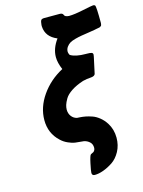

<svg xmlns="http://www.w3.org/2000/svg" viewBox="-138 -822 823 1107"><g transform="rotate(-15 273.5 -268.5)"><path d="M86.9 -173.8Q86.9 -250 135.5 -320.1Q184.1 -390.1 263.2 -432.1Q245.1 -474.1 245.1 -507.8Q245.1 -559.6 282.2 -609.9Q216.3 -636.7 212.9 -699.2V-708Q214.8 -730 219.5 -736.6Q224.1 -743.2 238.8 -743.2H331.1Q348.1 -743.2 352.1 -731.2Q356 -719.2 379.9 -717.8H380.9Q411.6 -717.8 467.3 -729.5Q522.9 -741.2 530.8 -741.2Q531.7 -741.2 534.2 -740.2H536.1L541 -736.8Q546.9 -729 546.9 -630.9Q546.9 -627 545.9 -623.5Q544.9 -620.1 544.4 -617.7Q543.9 -615.2 541 -613.5Q538.1 -611.8 536.6 -610.4Q535.2 -608.9 530 -607.9Q524.9 -606.9 522 -606.4Q519 -606 511.5 -604.5Q503.9 -603 500 -602.1Q487.8 -600.1 461.4 -595.9Q435.1 -591.8 419.4 -589.4Q403.8 -586.9 381.8 -581.1Q359.9 -575.2 348.4 -568.1Q336.9 -561 327.9 -548.6Q318.8 -536.1 318.8 -520Q318.8 -512.2 325.2 -500Q356 -481 418 -481H422.9Q443.8 -481 451.4 -478Q459 -475.1 459 -465.8Q459 -464.8 457 -453.1Q437 -358.9 436 -356Q431.2 -344.7 413.1 -342.8Q383.3 -340.8 360.8 -335Q317.9 -320.8 288.8 -301.5Q259.8 -282.2 247.8 -261.7Q235.8 -241.2 231.4 -226.6Q227.1 -211.9 227.1 -199.2Q227.1 -176.3 239.5 -159.7Q252 -143.1 272 -138.2Q272.9 -138.2 289.1 -137.2Q305.2 -136.2 322 -133.1Q338.9 -129.9 360.4 -122.6Q381.8 -115.2 402.3 -98.6Q422.9 -82 438 -58.1Q462.9 -19 462.9 30.8Q462.9 75.7 443.4 111.8Q423.8 147.9 395 167Q366.2 186 338.1 196Q310.1 206.1 287.1 206.1Q270 206.1 270 189.9Q270 178.7 279.5 133.8Q289.1 88.9 295.9 85Q296.9 84 303 81.5Q309.1 79.1 312.5 76.7Q315.9 74.2 319.6 68.1Q323.2 62 323.2 53.2Q323.2 31.2 309.1 18.6Q294.9 5.9 276.9 2Q273.9 1 256.3 0Q238.8 -1 222.9 -3.4Q207 -5.9 184.1 -15.9Q161.1 -25.9 143.1 -43Q86.9 -94.7 86.9 -173.8Z"/></g></svg>

Font: CMU Sans Serif
Style: BoldOblique
Weight: 700
Italic angle: -12°
Version: Version 0.7.0